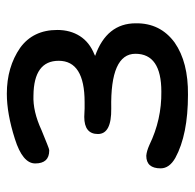

<svg xmlns="http://www.w3.org/2000/svg" viewBox="-24 -554 557 548"><g transform="rotate(-90 254.0 -279.5)"><path d="M258 -21Q144 -21 78 -57Q48 -74 48 -99Q48 -140 84 -140Q97 -139 115 -131Q187 -96 267 -97Q375 -97 375 -171Q375 -243 219 -240Q146 -239 146 -278Q146 -317 195 -317L219 -316H237Q355 -316 355 -390Q355 -461 256 -462Q211 -464 157 -439Q132 -429 117.5 -423Q103 -417 99 -417Q62 -417 62 -457Q62 -493 132 -515Q204 -538 261 -538Q337 -538 392 -500Q443 -463 443 -394Q443 -357 425.5 -329.5Q408 -302 373 -288L369 -286Q462 -253 462 -170Q463 -100 407 -59Q351 -20 258 -21Z"/></g></svg>

Font: Huninn
Style: Regular
Weight: 400
Designer: justfont
Foundry: justfont
Version: Version 1.003